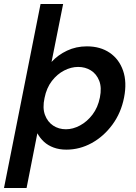

<svg xmlns="http://www.w3.org/2000/svg" viewBox="-43 -741 680 961"><path d="M90 200H-23L160 -721H273L215 -431Q247 -466 292.5 -487.5Q338 -509 392 -509Q459 -509 506 -477Q553 -445 573 -387.5Q593 -330 578 -253Q563 -176 519.5 -117Q476 -58 416 -25Q356 8 289 8Q254 8 225.5 -2.5Q197 -13 177 -31.5Q157 -50 144 -74ZM457 -253Q467 -303 453.5 -337Q440 -371 412 -388.5Q384 -406 348 -406Q313 -406 278 -388Q243 -370 216.5 -335.5Q190 -301 180 -251Q169 -201 182 -166Q195 -131 223 -112.5Q251 -94 287 -94Q322 -94 357.5 -113Q393 -132 420 -167.5Q447 -203 457 -253Z"/></svg>

Font: Albert Sans SemiBold
Style: Italic
Weight: 600
Italic angle: -11.25°
Designer: Andreas Rasmussen
Foundry: a.Foundry
Version: Version 1.025